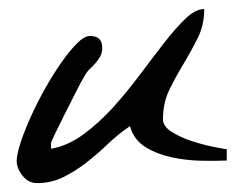

<svg xmlns="http://www.w3.org/2000/svg" viewBox="-20 -411 530 432"><path d="M17.6 -48.8Q17.6 -63.5 26.4 -90.3Q35.2 -117.2 49.3 -148.4Q63.5 -179.7 81.5 -211.9Q99.6 -244.1 118.2 -270.5Q136.7 -296.9 153.3 -313.5Q169.9 -330.1 182.6 -330.1Q210 -330.1 210 -303.7Q210 -292 205.6 -284.2Q201.2 -276.4 195.3 -269.5Q189.5 -262.7 182.6 -256.3Q175.8 -250 170.9 -241.2Q162.1 -226.6 149.4 -201.2Q136.7 -175.8 124.5 -151.9Q112.3 -127.9 103.5 -109.4Q94.7 -90.8 94.7 -88.9V-76.2Q132.8 -83 168 -108.9Q203.1 -134.8 234.9 -169.9Q266.6 -205.1 295.4 -243.7Q324.2 -282.2 349.6 -314.9Q375 -347.7 397.5 -369.1Q419.9 -390.6 439.5 -390.6Q439.5 -354.5 424.8 -325.2Q410.2 -295.9 393.1 -267.6Q376 -239.3 361.3 -209.5Q346.7 -179.7 346.7 -142.6Q346.7 -127 365.7 -114.7Q384.8 -102.5 409.7 -94.2Q434.6 -85.9 458 -81.1Q481.4 -76.2 490.2 -75.2V-49.8Q467.8 -48.8 434.6 -49.3Q401.4 -49.8 368.2 -56.6Q335 -63.5 308.1 -79.6Q281.2 -95.7 272.5 -127Q247.1 -110.4 223.6 -87.9Q200.2 -65.4 175.3 -45.9Q150.4 -26.4 123 -12.7Q95.7 1 63.5 1Q43.9 1 30.8 -15.6Q17.6 -32.2 17.6 -48.8Z"/></svg>

Font: La Belle Aurore
Style: Regular
Weight: 400
Version: Version 1.001 2001